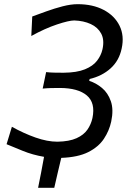

<svg xmlns="http://www.w3.org/2000/svg" viewBox="-20 -746 613 920"><path d="M162.5 154Q177.5 81 191 5.5Q136 -4 90 -22.8Q44 -41.5 11.5 -55L37 -138.5Q93.5 -107 150.2 -87Q207 -67 255 -67Q312 -68 346.8 -83.8Q381.5 -99.5 399 -125Q416.5 -150.5 423 -180.5Q438 -253 396.2 -288.5Q354.5 -324 267.5 -324.5Q243.5 -324.5 224 -324Q204.5 -323.5 184.5 -321.5L201 -400.5Q218.5 -398.5 238 -398Q257.5 -397.5 284.5 -397.5Q348 -398 386.8 -413.8Q425.5 -429.5 445 -455Q464.5 -480.5 471 -509.5Q481 -554.5 465 -584.8Q449 -615 414.8 -630.8Q380.5 -646.5 336 -648Q310.5 -648 252.8 -628.8Q195 -609.5 130 -573.5L134.5 -667Q163 -677.5 201.8 -691.5Q240.5 -705.5 280.2 -715.8Q320 -726 352 -726Q424.5 -726 476.8 -698.5Q529 -671 552.8 -622.8Q576.5 -574.5 563 -513.5Q551 -455.5 510 -418.5Q469 -381.5 409.5 -367.5L407.5 -358.5Q440 -348.5 468.8 -324.5Q497.5 -300.5 511.2 -260.8Q525 -221 513 -164Q503.5 -119.5 477.8 -80.8Q452 -42 403 -17.2Q354 7.5 273.5 10.5Q265 46.5 256.5 82.2Q248 118 240 154Z"/></svg>

Font: Commissioner Flair
Style: Italic
Weight: 400
Italic angle: -12°
Designer: Kostas Bartsokas
Foundry: Kostas Bartsokas
Version: Version 1.000; ttfautohint (v1.8.3)